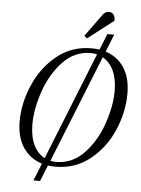

<svg xmlns="http://www.w3.org/2000/svg" viewBox="-62 -894 762 1037"><g transform="rotate(5 319.5 -375.0)"><path d="M624 -415Q624 -315 581.5 -216Q539 -117 458.5 -52.5Q378 12 271 12Q250 12 230 9L195 96H159L197 2Q131 -19 94 -74.5Q57 -130 57 -216Q57 -314 100 -413.5Q143 -513 223 -577.5Q303 -642 410 -642Q432 -642 453 -639L488 -726H525L487 -631Q552 -610 588 -555Q624 -500 624 -415ZM209 -29 442 -612Q427 -616 407 -616Q320 -616 256.5 -548.5Q193 -481 160 -384.5Q127 -288 127 -206Q127 -140 148.5 -94.5Q170 -49 209 -29ZM554 -423Q554 -488 533 -533Q512 -578 474 -599L241 -17Q256 -14 273 -14Q360 -14 424 -81.5Q488 -149 521 -245.5Q554 -342 554 -423ZM485 -846Q520 -846 520 -801L380 -693L365 -706L447 -819Q457 -834 465.5 -840Q474 -846 485 -846Z"/></g></svg>

Font: Arapey
Style: Italic
Weight: 400
Italic angle: -12°
Designer: Eduardo Rodriguez Tunni
Foundry: Eduardo Rodriguez Tunni
Version: Version 3.000